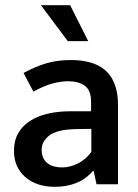

<svg xmlns="http://www.w3.org/2000/svg" viewBox="-20 -712 535 742"><path d="M71 -430Q117 -455 159.5 -467.5Q202 -480 254 -480Q294 -480 327.5 -471Q361 -462 385 -442Q409 -422 422.5 -388.5Q436 -355 436 -307V0H353L342 -51H339Q311 -19 274 -4.5Q237 10 192 10Q121 10 77.5 -28Q34 -66 34 -129Q34 -168 50 -196.5Q66 -225 95 -244Q124 -263 164 -272.5Q204 -282 252 -282H332V-318Q332 -363 308 -380.5Q284 -398 242 -398Q216 -398 183.5 -389.5Q151 -381 109 -358ZM333 -214 270 -213Q199 -211 170 -188Q141 -165 141 -134Q141 -114 147.5 -101Q154 -88 165 -80Q176 -72 190.5 -68.5Q205 -65 220 -65Q251 -65 281.5 -80.5Q312 -96 333 -125ZM138 -692H251L321 -553H242Z"/></svg>

Font: Mukta Vaani Medium
Style: Regular
Weight: 500
Designer: Noopur Datye, Girish Dalvi, Yashodeep Gholap, Pallavi Karambelkar
Foundry: Ek Type
Version: Version 2.538;PS 1.000;hotconv 16.6.51;makeotf.lib2.5.65220;